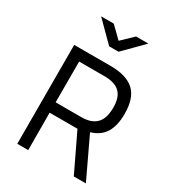

<svg xmlns="http://www.w3.org/2000/svg" viewBox="-218 -1050 1059 1171"><g transform="rotate(30 311.5 -464.5)"><path d="M362 -263H166L167 0H90L89 -696H345Q457 -696 511.5 -646.5Q566 -597 566 -484Q566 -403 536 -353Q506 -303 439 -283L573 0H488ZM487 -484Q487 -556 452.5 -589.5Q418 -623 345 -623H166V-336H346Q386 -336 413 -346.5Q440 -357 456.5 -376.5Q473 -396 480 -423.5Q487 -451 487 -484ZM344 -795H278L144 -929H233L311 -853L390 -929H477Z"/></g></svg>

Font: Panefresco 400wt
Style: Regular
Weight: 400
Foundry: Campivisivi & Chank Co
Version: Version 1.002